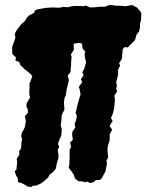

<svg xmlns="http://www.w3.org/2000/svg" viewBox="-20 -727 588 772"><path d="M53 6 51 -11 45 -21 39 -38 46 -45 49 -75 47 -88 58 -106 57 -119 65 -131 66 -152 69 -169 65 -179 68 -194 76 -207 80 -217 82 -229 84 -240 80 -260 92 -273V-286L86 -299L87 -312L101 -335L98 -346V-362L99 -380L98 -389L103 -401L106 -410L110 -421L100 -432L81 -447L62 -465L57 -478L42 -483L44 -496L29 -511V-539L39 -566L42 -577L39 -590L47 -606L66 -630L80 -642L87 -655L97 -665L116 -675L122 -686L133 -690L161 -695L188 -697L219 -696L233 -699L254 -698L269 -702L282 -703H297L318 -702L323 -705L343 -697L364 -698L382 -700H402L417 -706L427 -707L447 -704H465L485 -702L511 -707L532 -696L548 -676V-666L547 -645L543 -633V-618L539 -600L529 -588L523 -566L501 -544L494 -536L482 -538L473 -529V-520L471 -505V-492L459 -473L463 -463L455 -448V-429L452 -414L447 -397L450 -382L447 -371L451 -359L440 -343L442 -324L441 -314L439 -292L437 -283L433 -268L426 -253L433 -240L426 -230L421 -219L431 -206L421 -186V-170L420 -159L414 -142L412 -128L413 -113L415 -94L408 -81L410 -68L404 -38L396 -23L387 -7L379 -3H365L355 6L342 9L331 3L324 6L309 2H296L283 -8L281 -11L277 -24L269 -36L262 -45L256 -53L259 -65V-78L260 -92V-108V-126L266 -135L262 -154L273 -165L270 -184L271 -197L283 -215L280 -230L285 -240L289 -260L284 -274L287 -285L291 -303L298 -329L304 -347L301 -364L297 -378L311 -397L305 -408L316 -424L311 -436L319 -451L326 -477L321 -499L320 -509L323 -519L312 -532L309 -553L293 -554L276 -551L277 -527L265 -508L268 -498L266 -480V-467L264 -449V-438L252 -423L257 -405L254 -393L250 -375L247 -363L245 -345L239 -331L237 -314L238 -302L239 -285L231 -271L227 -258V-243L224 -223L228 -209V-197L226 -180L218 -164L213 -148L218 -137L212 -124L215 -107V-92L207 -65L205 -50L195 -37L179 -24L174 -14L160 -1L146 10L137 14L126 19L112 20L106 25L91 23L80 16L67 9Z"/></svg>

Font: Winky Rough ExtraBold
Style: Italic
Weight: 800
Italic angle: -8.97852°
Designer: Simon Atzbach
Foundry: typofactur
Version: Version 1.206; ttfautohint (v1.8.4.7-5d5b)